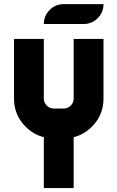

<svg xmlns="http://www.w3.org/2000/svg" viewBox="-20 -826 577 943"><path d="M390.6 -708H195.3Q195.3 -748.5 223.9 -777.1Q252.4 -805.7 293 -805.7H488.3Q488.3 -765.1 459.7 -736.6Q431.2 -708 390.6 -708ZM195.3 -341.8Q195.3 -321.8 209.7 -307.4Q224.1 -293 244.1 -293H293Q313 -293 327.4 -307.4Q341.8 -321.8 341.8 -341.8V-634.8H488.3V-341.8Q488.3 -260.7 431.2 -203.6Q392.1 -164.6 341.8 -152.3V97.7H195.3V-152.3Q145 -164.6 106 -203.6Q48.8 -260.7 48.8 -341.8V-634.8H195.3Z"/></svg>

Font: Audex
Style: Regular
Weight: 400
Designer: GGBotNet
Foundry: GGBotNet
Version: 1.00